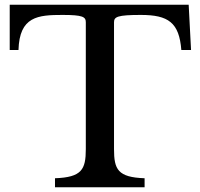

<svg xmlns="http://www.w3.org/2000/svg" viewBox="-20 -790 843 810"><path d="M776 -770H21V-579H58C62 -721 140 -727 244 -727C329 -727 342 -719 342 -696V-161C342 -75 325 -42 212 -38V0H590V-38C477 -42 461 -75 461 -161V-696C461 -719 475 -727 574 -727C690 -727 736 -695 745 -579H786Z"/></svg>

Font: Libre Baskerville
Style: Regular
Weight: 400
Designer: Pablo Impallari, Rodrigo Fuenzalida
Foundry: Pablo Impallari, Rodrigo Fuenzalida
Version: Version 1.051;Glyphs 3.2.3 (3260)